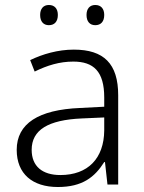

<svg xmlns="http://www.w3.org/2000/svg" viewBox="-20 -740 576 770"><path d="M141 -680C141 -654 154 -639 176 -639C199 -639 212 -654 212 -680C212 -705 199 -720 176 -720C154 -720 141 -705 141 -680ZM327 -680C327 -654 340 -639 362 -639C385 -639 398 -654 398 -680C398 -705 385 -720 362 -720C340 -720 327 -705 327 -680ZM276 -541C212 -541 151 -523 101 -499L119 -453C170 -478 219 -493 274 -493C355 -493 398 -454 398 -349V-312L301 -307C135 -300 47 -245 47 -139C47 -43 110 10 212 10C311 10 360 -30 398 -90H401L411 0H454V-358C454 -485 396 -541 276 -541ZM308 -265 398 -269V-217C397 -105 333 -38 222 -38C150 -38 107 -73 107 -139C107 -219 173 -259 308 -265Z"/></svg>

Font: Noto Sans Khmer UI Light
Style: Regular
Weight: 300
Designer: Danh Hong and the Monotype Design Team
Foundry: Monotype Imaging Inc.
Version: Version 2.002